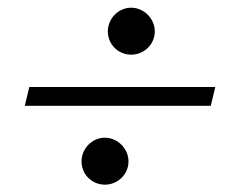

<svg xmlns="http://www.w3.org/2000/svg" viewBox="-20 -556 636 511"><path d="M46 -274.5H541L553 -324.5H58ZM259 -64.5C293 -64.5 322 -91.5 322 -126.5C322 -160.5 293 -189.5 259 -189.5C225 -189.5 197 -160.5 197 -126.5C197 -91.5 225 -64.5 259 -64.5ZM329 -410.5C363 -410.5 392 -437.5 392 -472.5C392 -506.5 363 -535.5 329 -535.5C295 -535.5 267 -506.5 267 -472.5C267 -437.5 295 -410.5 329 -410.5Z"/></svg>

Font: Beautique Display Medium
Style: Bold
Weight: 900
Italic angle: -12°
Designer: Nhat-Quang Ngo
Version: Version 1.100;Glyphs 3.2.3 (3260)